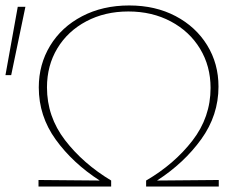

<svg xmlns="http://www.w3.org/2000/svg" viewBox="-24 -683 882 703"><path d="M777 -24V0H511V-22Q614 -82 680.5 -168Q747 -254 747 -361Q747 -441 708.5 -504.5Q670 -568 601.5 -604.5Q533 -641 446 -641Q360 -641 292 -605Q224 -569 186 -506Q148 -443 148 -363Q148 -256 214 -170Q280 -84 383 -22V0H117V-24L341 -22Q242 -86 180 -172Q118 -258 118 -363Q118 -447 159.5 -515.5Q201 -584 276.5 -623.5Q352 -663 449 -663Q545 -663 619 -624Q693 -585 734.5 -517.5Q776 -450 776 -366Q776 -261 713 -173.5Q650 -86 551 -22ZM41 -658H69L17 -408H-4Z"/></svg>

Font: Ysabeau SC Extralight
Style: Regular
Weight: 200
Designer: Christian Thalmann (Catharsis Fonts)
Version: Version 0.003